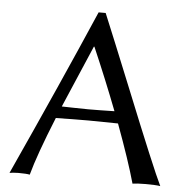

<svg xmlns="http://www.w3.org/2000/svg" viewBox="-49 -706 728 757"><g transform="rotate(5 314.5 -327.5)"><path d="M407.2 -275.4Q360.8 -396 306.2 -522H304.2L198.7 -275.9Q211.9 -275.9 242.2 -274.9Q285.6 -273.9 303.2 -273.9Q346.2 -273.9 407.2 -275.4ZM179.2 -228.5Q118.2 -78.1 96.2 2.9Q83.5 0 50.8 0Q27.3 0.5 16.1 2.9Q186.5 -370.1 311 -658.2H338.9Q374 -574.2 455.6 -373Q582 -59.6 612.8 2.9Q594.7 0 553.2 0Q520 0 502.9 2.9Q478 -86.4 425.3 -228.5Q354 -230 308.1 -230Q251 -230 179.2 -228.5Z"/></g></svg>

Font: Linux Biolinum Capitals O
Style: Small Caps
Weight: 400
Designer: Philipp H. Poll
Foundry: Philipp H. Poll
Version: Version 1.0.4